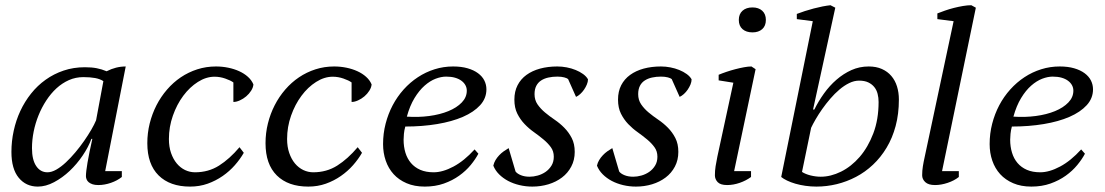

<svg xmlns="http://www.w3.org/2000/svg" viewBox="-20 -690 4149 721"><path d="M158.2 -43Q173.8 -43 191.7 -53.2Q209.5 -63.5 227.5 -80.3Q245.6 -97.2 263.2 -118.2Q280.8 -139.2 295.9 -160.9Q311 -182.6 322.8 -202.9Q334.5 -223.1 340.8 -238.3L368.2 -385.3Q355.5 -393.6 336.9 -397Q318.4 -400.4 293 -400.4Q264.2 -400.4 238.8 -389.2Q213.4 -377.9 192.1 -358.4Q170.9 -338.9 153.8 -312.7Q136.7 -286.6 124.8 -257.1Q112.8 -227.5 106.4 -195.8Q100.1 -164.1 100.1 -133.8Q100.1 -89.8 116 -66.4Q131.8 -43 158.2 -43ZM323.2 -168.5Q312 -137.7 290.5 -106Q269 -74.2 241.7 -48.3Q214.4 -22.5 183.1 -5.9Q151.9 10.7 122.1 10.7Q77.6 10.7 50.3 -22.5Q22.9 -55.7 22.9 -119.6Q22.9 -159.7 31.5 -199Q40 -238.3 56.4 -273.4Q72.8 -308.6 96.7 -338.6Q120.6 -368.7 151.4 -390.6Q182.1 -412.6 219 -425Q255.9 -437.5 298.8 -437.5Q324.7 -437.5 343.3 -433.8Q361.8 -430.2 380.4 -422.4Q415.5 -440.4 452.1 -440.4L375 -47.4H437.5V-25.4Q420.4 -11.7 396.5 -3.4Q372.6 4.9 349.1 4.9Q336.4 4.9 327.6 2Q318.8 -1 313.2 -5.6Q307.6 -10.3 305.2 -16.4Q302.7 -22.5 302.7 -28.3Q302.7 -61 326.7 -168.5Z M895.5 -116.2Q881.8 -92.3 861.8 -69.6Q841.8 -46.9 816.2 -29.1Q790.5 -11.2 759.8 -0.2Q729 10.7 693.8 10.7Q618.2 10.7 575.7 -31.2Q533.2 -73.2 533.2 -152.3Q533.2 -190.4 542.2 -226.6Q551.3 -262.7 567.6 -294.7Q584 -326.7 607.2 -353.5Q630.4 -380.4 658.9 -399.7Q687.5 -418.9 720.9 -429.7Q754.4 -440.4 791 -440.4Q814.5 -440.4 836.9 -435.8Q859.4 -431.2 878.2 -422.6Q897 -414.1 910.9 -401.6Q924.8 -389.2 931.6 -373Q930.7 -361.3 923.1 -349.4Q915.5 -337.4 904.5 -328.1Q893.6 -318.8 880.6 -313Q867.7 -307.1 856.4 -307.1V-380.4Q845.7 -388.2 825.9 -395Q806.2 -401.9 785.6 -401.9Q753.9 -401.9 723.1 -382.3Q692.4 -362.8 668.2 -330.3Q644 -297.9 629.2 -255.6Q614.3 -213.4 614.3 -168Q614.3 -138.7 622.3 -115.5Q630.4 -92.3 643.8 -76.2Q657.2 -60.1 675 -51.5Q692.9 -43 712.4 -43Q762.7 -43 802.5 -68.1Q842.3 -93.3 879.4 -137.2Z M1339.4 -116.2Q1325.7 -92.3 1305.7 -69.6Q1285.6 -46.9 1260 -29.1Q1234.4 -11.2 1203.6 -0.2Q1172.9 10.7 1137.7 10.7Q1062 10.7 1019.5 -31.2Q977.1 -73.2 977.1 -152.3Q977.1 -190.4 986.1 -226.6Q995.1 -262.7 1011.5 -294.7Q1027.8 -326.7 1051 -353.5Q1074.2 -380.4 1102.8 -399.7Q1131.3 -418.9 1164.8 -429.7Q1198.2 -440.4 1234.9 -440.4Q1258.3 -440.4 1280.8 -435.8Q1303.2 -431.2 1322 -422.6Q1340.8 -414.1 1354.7 -401.6Q1368.7 -389.2 1375.5 -373Q1374.5 -361.3 1366.9 -349.4Q1359.4 -337.4 1348.4 -328.1Q1337.4 -318.8 1324.5 -313Q1311.5 -307.1 1300.3 -307.1V-380.4Q1289.6 -388.2 1269.8 -395Q1250 -401.9 1229.5 -401.9Q1197.8 -401.9 1167 -382.3Q1136.2 -362.8 1112.1 -330.3Q1087.9 -297.9 1073 -255.6Q1058.1 -213.4 1058.1 -168Q1058.1 -138.7 1066.2 -115.5Q1074.2 -92.3 1087.6 -76.2Q1101.1 -60.1 1118.9 -51.5Q1136.7 -43 1156.2 -43Q1206.5 -43 1246.3 -68.1Q1286.1 -93.3 1323.2 -137.2Z M1776.4 -112.8Q1765.6 -92.3 1747.6 -70.3Q1729.5 -48.3 1704.3 -30.3Q1679.2 -12.2 1646.7 -0.7Q1614.3 10.7 1575.2 10.7Q1536.1 10.7 1506.8 -2Q1477.5 -14.6 1458 -36.1Q1438.5 -57.6 1428.5 -86.7Q1418.5 -115.7 1418.5 -148.9Q1418.5 -188.5 1428 -225.3Q1437.5 -262.2 1454.6 -294.7Q1471.7 -327.1 1495.8 -354Q1520 -380.9 1549.3 -400.1Q1578.6 -419.4 1612.1 -429.9Q1645.5 -440.4 1681.6 -440.4Q1712.4 -440.4 1735.8 -433.6Q1759.3 -426.8 1775.1 -415Q1791 -403.3 1798.8 -387.7Q1806.6 -372.1 1806.6 -354.5Q1806.6 -320.8 1783 -294.9Q1759.3 -269 1718.3 -251.2Q1677.2 -233.4 1621.6 -224.1Q1565.9 -214.8 1502 -214.8Q1498 -200.7 1496.8 -187.5Q1495.6 -174.3 1495.6 -165.5Q1495.6 -139.2 1502.4 -116.7Q1509.3 -94.2 1523.2 -77.9Q1537.1 -61.5 1558.3 -52.2Q1579.6 -43 1608.4 -43Q1642.6 -43 1682.9 -64.5Q1723.1 -85.9 1762.2 -128.9ZM1655.3 -402.3Q1636.7 -402.3 1615.7 -394.3Q1594.7 -386.2 1574.5 -368.4Q1554.2 -350.6 1536.6 -321.8Q1519 -293 1507.8 -252Q1551.3 -249 1591.8 -254.4Q1632.3 -259.8 1663.8 -272.7Q1695.3 -285.6 1714.1 -305.2Q1732.9 -324.7 1732.9 -349.6Q1732.9 -360.4 1727.8 -369.9Q1722.7 -379.4 1712.9 -386.7Q1703.1 -394 1688.7 -398.2Q1674.3 -402.3 1655.3 -402.3Z M2059.6 -101.6Q2059.6 -122.1 2048.6 -137.2Q2037.6 -152.3 2021.2 -166Q2004.9 -179.7 1985.6 -193.4Q1966.3 -207 1950 -224.1Q1933.6 -241.2 1922.6 -263.2Q1911.6 -285.2 1911.6 -315.9Q1911.6 -346.7 1923.6 -369.9Q1935.5 -393.1 1957 -408.7Q1978.5 -424.3 2008.1 -432.4Q2037.6 -440.4 2072.8 -440.4Q2090.3 -440.4 2108.2 -437Q2126 -433.6 2141.6 -427.2Q2157.2 -420.9 2169.7 -411.9Q2182.1 -402.8 2188 -392.1Q2188 -382.8 2183.8 -372.8Q2179.7 -362.8 2173.3 -353.5Q2167 -344.2 2158.9 -336.9Q2150.9 -329.6 2143.1 -326.2L2113.3 -393.1Q2109.4 -396.5 2098.9 -399.4Q2088.4 -402.3 2072.8 -402.3Q2055.2 -402.3 2039.6 -398.9Q2023.9 -395.5 2012.2 -387.9Q2000.5 -380.4 1993.9 -367.7Q1987.3 -355 1987.3 -336.4Q1987.3 -314.5 1998.5 -298.1Q2009.8 -281.7 2026.4 -267.8Q2043 -253.9 2062.7 -240.5Q2082.5 -227.1 2099.1 -210.2Q2115.7 -193.4 2127 -171.6Q2138.2 -149.9 2138.2 -119.6Q2138.2 -88.9 2125.2 -64.5Q2112.3 -40 2090.3 -23.4Q2068.4 -6.8 2039.6 2Q2010.7 10.7 1979 10.7Q1954.1 10.7 1930.7 5.1Q1907.2 -0.5 1887.9 -10.7Q1868.7 -21 1854.2 -35.4Q1839.8 -49.8 1832.5 -67.9Q1835 -79.1 1840.8 -88.9Q1846.7 -98.6 1854.5 -106.9Q1862.3 -115.2 1871.6 -121.8Q1880.9 -128.4 1890.1 -133.8L1916 -45.9Q1922.4 -37.6 1936.3 -32Q1950.2 -26.4 1968.8 -26.4Q1983.4 -26.4 1999.3 -30.8Q2015.1 -35.2 2028.6 -44.4Q2042 -53.7 2050.8 -67.9Q2059.6 -82 2059.6 -101.6Z M2448.7 -101.6Q2448.7 -122.1 2437.7 -137.2Q2426.8 -152.3 2410.4 -166Q2394 -179.7 2374.8 -193.4Q2355.5 -207 2339.1 -224.1Q2322.8 -241.2 2311.8 -263.2Q2300.8 -285.2 2300.8 -315.9Q2300.8 -346.7 2312.7 -369.9Q2324.7 -393.1 2346.2 -408.7Q2367.7 -424.3 2397.2 -432.4Q2426.8 -440.4 2461.9 -440.4Q2479.5 -440.4 2497.3 -437Q2515.1 -433.6 2530.8 -427.2Q2546.4 -420.9 2558.8 -411.9Q2571.3 -402.8 2577.1 -392.1Q2577.1 -382.8 2573 -372.8Q2568.8 -362.8 2562.5 -353.5Q2556.2 -344.2 2548.1 -336.9Q2540 -329.6 2532.2 -326.2L2502.4 -393.1Q2498.5 -396.5 2488 -399.4Q2477.5 -402.3 2461.9 -402.3Q2444.3 -402.3 2428.7 -398.9Q2413.1 -395.5 2401.4 -387.9Q2389.6 -380.4 2383.1 -367.7Q2376.5 -355 2376.5 -336.4Q2376.5 -314.5 2387.7 -298.1Q2398.9 -281.7 2415.5 -267.8Q2432.1 -253.9 2451.9 -240.5Q2471.7 -227.1 2488.3 -210.2Q2504.9 -193.4 2516.1 -171.6Q2527.3 -149.9 2527.3 -119.6Q2527.3 -88.9 2514.4 -64.5Q2501.5 -40 2479.5 -23.4Q2457.5 -6.8 2428.7 2Q2399.9 10.7 2368.2 10.7Q2343.3 10.7 2319.8 5.1Q2296.4 -0.5 2277.1 -10.7Q2257.8 -21 2243.4 -35.4Q2229 -49.8 2221.7 -67.9Q2224.1 -79.1 2230 -88.9Q2235.8 -98.6 2243.7 -106.9Q2251.5 -115.2 2260.7 -121.8Q2270 -128.4 2279.3 -133.8L2305.2 -45.9Q2311.5 -37.6 2325.4 -32Q2339.4 -26.4 2357.9 -26.4Q2372.6 -26.4 2388.4 -30.8Q2404.3 -35.2 2417.7 -44.4Q2431.2 -53.7 2439.9 -67.9Q2448.7 -82 2448.7 -101.6Z M2678.7 -388.2V-409.2Q2691.4 -414.6 2708 -420.2Q2724.6 -425.8 2741.5 -430.2Q2758.3 -434.6 2774.2 -437.5Q2790 -440.4 2801.8 -440.4L2817.4 -430.2L2736.8 -47.4H2800.3V-25.4Q2781.7 -11.7 2757.8 -3.4Q2733.9 4.9 2710.4 4.9Q2685.5 4.9 2675 -6.1Q2664.6 -17.1 2664.6 -31.7Q2664.6 -49.3 2667.2 -65.7Q2669.9 -82 2673.8 -101.6L2733.9 -379.4ZM2754.4 -615.2Q2754.4 -637.2 2768.3 -649.7Q2782.2 -662.1 2805.7 -662.1Q2828.6 -662.1 2842.3 -649.7Q2856 -637.2 2856 -615.2Q2856 -592.8 2842.3 -580.6Q2828.6 -568.4 2805.7 -568.4Q2782.2 -568.4 2768.3 -580.6Q2754.4 -592.8 2754.4 -615.2Z M3032.2 -610.4 2972.2 -618.2V-637.7Q2985.8 -643.1 3002.4 -648.4Q3019 -653.8 3035.9 -658.2Q3052.7 -662.6 3068.8 -665.8Q3085 -668.9 3098.6 -670.4L3116.7 -661.1L3033.2 -278.8H3038.1Q3053.2 -309.6 3074.2 -338.9Q3095.2 -368.2 3121.1 -390.6Q3147 -413.1 3177.2 -426.8Q3207.5 -440.4 3242.2 -440.4Q3270.5 -440.4 3291.7 -430.9Q3313 -421.4 3327.1 -404.8Q3341.3 -388.2 3348.4 -365.5Q3355.5 -342.8 3355.5 -316.4Q3355.5 -262.2 3343.3 -216.8Q3331.1 -171.4 3309.3 -135.3Q3287.6 -99.1 3258.3 -71.5Q3229 -43.9 3194.6 -25.9Q3160.2 -7.8 3122.3 1.5Q3084.5 10.7 3045.9 10.7Q3024.9 10.7 3004.6 7.8Q2984.4 4.9 2966.8 -0.2Q2949.2 -5.4 2935.5 -12Q2921.9 -18.6 2913.6 -25.4ZM3206.1 -387.2Q3187.5 -387.2 3168.7 -377.9Q3149.9 -368.7 3132.1 -353.5Q3114.3 -338.4 3097.9 -319.3Q3081.5 -300.3 3067.6 -280.5Q3053.7 -260.7 3043 -242.2Q3032.2 -223.6 3025.9 -210L2991.7 -44.4Q3004.4 -36.1 3023.9 -31.2Q3043.5 -26.4 3062 -26.4Q3099.6 -26.4 3138.2 -45.4Q3176.8 -64.5 3208.3 -100.8Q3239.7 -137.2 3259.5 -189.2Q3279.3 -241.2 3279.3 -307.1Q3279.3 -323.2 3275.6 -337.6Q3272 -352.1 3263.2 -363Q3254.4 -374 3240.5 -380.6Q3226.6 -387.2 3206.1 -387.2Z M3561 -610.4 3500 -618.2V-639.6Q3512.2 -644.5 3528.3 -650.1Q3544.4 -655.8 3561.8 -660.2Q3579.1 -664.6 3596.2 -667.5Q3613.3 -670.4 3627.4 -670.4L3644.5 -661.1L3517.6 -47.4H3580.6V-25.4Q3563.5 -11.7 3538.8 -3.4Q3514.2 4.9 3491.2 4.9Q3466.3 4.9 3454.6 -6.1Q3442.9 -17.1 3442.9 -31.7Q3442.9 -49.3 3445.6 -65.7Q3448.2 -82 3452.6 -101.6Z M4054.2 -112.8Q4043.5 -92.3 4025.4 -70.3Q4007.3 -48.3 3982.2 -30.3Q3957 -12.2 3924.6 -0.7Q3892.1 10.7 3853 10.7Q3814 10.7 3784.7 -2Q3755.4 -14.6 3735.8 -36.1Q3716.3 -57.6 3706.3 -86.7Q3696.3 -115.7 3696.3 -148.9Q3696.3 -188.5 3705.8 -225.3Q3715.3 -262.2 3732.4 -294.7Q3749.5 -327.1 3773.7 -354Q3797.9 -380.9 3827.1 -400.1Q3856.4 -419.4 3889.9 -429.9Q3923.3 -440.4 3959.5 -440.4Q3990.2 -440.4 4013.7 -433.6Q4037.1 -426.8 4053 -415Q4068.8 -403.3 4076.7 -387.7Q4084.5 -372.1 4084.5 -354.5Q4084.5 -320.8 4060.8 -294.9Q4037.1 -269 3996.1 -251.2Q3955.1 -233.4 3899.4 -224.1Q3843.8 -214.8 3779.8 -214.8Q3775.9 -200.7 3774.7 -187.5Q3773.4 -174.3 3773.4 -165.5Q3773.4 -139.2 3780.3 -116.7Q3787.1 -94.2 3801 -77.9Q3814.9 -61.5 3836.2 -52.2Q3857.4 -43 3886.2 -43Q3920.4 -43 3960.7 -64.5Q4001 -85.9 4040 -128.9ZM3933.1 -402.3Q3914.6 -402.3 3893.6 -394.3Q3872.6 -386.2 3852.3 -368.4Q3832 -350.6 3814.5 -321.8Q3796.9 -293 3785.6 -252Q3829.1 -249 3869.6 -254.4Q3910.2 -259.8 3941.7 -272.7Q3973.1 -285.6 3991.9 -305.2Q4010.7 -324.7 4010.7 -349.6Q4010.7 -360.4 4005.6 -369.9Q4000.5 -379.4 3990.7 -386.7Q3981 -394 3966.6 -398.2Q3952.1 -402.3 3933.1 -402.3Z"/></svg>

Font: PT Astra Serif
Style: Italic
Weight: 400
Italic angle: -16°
Designer: A.Korolkova, I. Chaeva
Foundry: ParaType Ltd
Version: Version 1.001